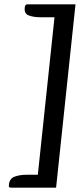

<svg xmlns="http://www.w3.org/2000/svg" viewBox="-20 -700 378 890"><path d="M330 -680 240 170H149L239 -680ZM260 -680 259 -620H168Q133 -620 111 -629.5Q89 -639 96 -672Q99 -680 108 -680ZM196 110 183 170H31Q21 170 21 162Q22 129 46 119.5Q70 110 105 110Z"/></svg>

Font: Alkatra
Style: Regular
Weight: 400
Designer: Suman Bhandary
Version: Version 1.100;gftools[0.9.22]